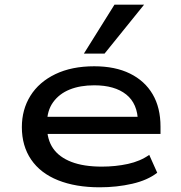

<svg xmlns="http://www.w3.org/2000/svg" viewBox="-20 -788 769 817"><path d="M404 9Q302 9 227 -21Q152 -51 112.5 -109Q73 -167 73 -247Q73 -322 109.5 -380.5Q146 -439 215.5 -472.5Q285 -506 381 -506Q470 -506 533 -475Q596 -444 629.5 -387Q663 -330 663 -249V-218H155V-291H591L567 -269Q566 -347 517 -386Q468 -425 381 -425Q321 -425 276.5 -407Q232 -389 206 -353Q180 -317 180 -263V-251Q180 -194 206 -156.5Q232 -119 284 -99Q336 -79 413 -79Q472 -79 524.5 -90.5Q577 -102 615 -129L649 -53Q608 -21 542.5 -6Q477 9 404 9ZM337 -560 467 -768H593L425 -560Z"/></svg>

Font: Nunito Sans 7pt Expanded Medium
Style: Regular
Weight: 500
Width: 7
Designer: Vernon Adams
Foundry: Vernon Adams
Version: Version 3.101;gftools[0.9.27]